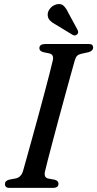

<svg xmlns="http://www.w3.org/2000/svg" viewBox="-20 -914 473 934"><path d="M199 -80.5Q192 -50.5 214.5 -45.5L247 -39.5Q264.5 -34 264.5 -20.5Q264.5 0 237.5 0H27Q14 0 9 -5Q4 -10 4 -18Q3.5 -34.5 24.5 -40L56 -46Q82.5 -51 92 -82Q98 -103.5 109.5 -144.5Q121 -185.5 135.5 -238Q150 -290.5 165.5 -347.2Q181 -404 195.2 -457.5Q209.5 -511 220.5 -554Q231.5 -597 237 -621Q243 -648 221 -654L190 -660.5Q171.5 -666 171.5 -679.5Q171.5 -700 202 -700H410.5Q423.5 -700 428.2 -695.5Q433 -691 433 -683Q433 -666.5 410.5 -660L376 -652.5Q362.5 -649.5 355.5 -642.8Q348.5 -636 344 -621Q337 -596 324.5 -551.2Q312 -506.5 297 -451.2Q282 -396 266.2 -338.2Q250.5 -280.5 236.8 -228Q223 -175.5 212.8 -136.2Q202.5 -97 199 -80.5ZM313.5 -849.5 358 -767.5Q360 -762 360.2 -756.8Q360.5 -751.5 355.5 -747Q346 -738 334 -744L252.5 -793.5Q233.5 -803.5 222.5 -815Q211.5 -826.5 212 -844.5Q212.5 -859.5 224.8 -874Q237 -888.5 256 -893Q277.5 -898 290.2 -885.2Q303 -872.5 313.5 -849.5Z"/></svg>

Font: Fraunces 72pt S050
Style: Italic
Weight: 400
Italic angle: -16°
Version: Version 1.000; ttfautohint (v1.8.3)